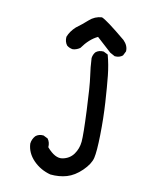

<svg xmlns="http://www.w3.org/2000/svg" viewBox="-81 -643 663 836"><g transform="rotate(10 250.0 -225.0)"><path d="M199.2 130.9Q154.3 119.1 123 86.9Q91.8 54.7 89.8 13.7Q91.8 -5.9 105.5 -21.5Q119.1 -33.2 140.6 -31.2L160.2 -21.5Q171.9 -5.9 169.9 15.6Q207 58.6 238.8 52.7Q270.5 46.9 288.1 22.5Q305.7 -2 308.6 -33.2Q311.5 -64.5 306.6 -172.4Q301.8 -280.3 295.9 -319.3Q290 -358.4 288.1 -399.4Q290 -415 299.8 -426.8Q313.5 -438.5 335 -436.5L354.5 -426.8Q366.2 -383.8 371.1 -336.9Q376 -290 380.4 -220.2Q384.8 -150.4 383.3 -76.2Q381.8 -2 375 26.4Q368.2 54.7 336.9 85Q305.7 115.2 272 125Q238.3 134.8 199.2 130.9ZM201.2 -422.9Q185.5 -424.8 173.8 -434.6Q162.1 -450.2 164.1 -471.7Q173.8 -497.1 197.3 -518.6Q222.7 -537.1 246.6 -558.6Q270.5 -580.1 301.8 -582Q323.2 -574.2 411.1 -501Q432.6 -479.5 430.7 -454.1L420.9 -434.6Q407.2 -422.9 385.7 -424.8L364.3 -436.5L299.8 -495.1Q262.7 -477.5 232.4 -434.6Q218.8 -424.8 201.2 -422.9Z"/></g></svg>

Font: NaikaiFont
Style: Regular-Lite
Weight: 400
Version: Version 1.67